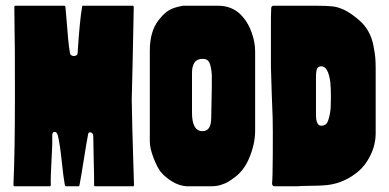

<svg xmlns="http://www.w3.org/2000/svg" viewBox="-20 -649 1357 669"><path d="M439 -302Q439 -277 441 -203.5Q443 -130 445 -66.5Q447 -3 447 -5Q447 0 444 0H311Q307 0 308 -5Q308 -36 306.5 -93Q305 -150 305 -174Q305 -186 295 -188Q288 -189 287 -181Q281 -150 272 -92.5Q263 -35 257 -4Q256 0 254 0H210Q207 0 206 -4Q201 -30 195 -88Q189 -146 182 -175Q179 -189 170.5 -189.5Q162 -190 162 -176Q163 -151 159.5 -90.5Q156 -30 157 -5Q157 0 153 0H30Q27 0 27 -5V-11Q32 -117 32 -319Q32 -521 31 -525Q30 -579 30 -622Q30 -623 30 -624Q30 -629 34 -629H204Q207 -629 208 -625Q210 -605 212.5 -572.5Q215 -540 217.5 -512.5Q220 -485 224 -463Q226 -457 231 -455Q236 -453 241 -454Q242 -455 243 -455Q246 -456 247.5 -457Q249 -458 250 -461.5Q251 -465 251 -473Q258 -579 266 -625Q266 -629 269 -629H442Q446 -629 446 -624Q445 -579 444 -521.5Q443 -464 441.5 -405Q440 -346 439 -302Z M869 -469Q869 -448 869 -332Q869 -216 869 -194Q869 -145 846 -93Q829 -55 799 -32Q784 -21 775 -15.5Q766 -10 750.5 -5Q735 0 717 0H629Q604 -2 580 -16.5Q556 -31 540 -50Q527 -67 514.5 -100Q502 -133 502 -156Q502 -169 502 -307.5Q502 -446 502 -472Q502 -539 532 -578Q552 -604 570 -614Q588 -624 618 -629Q624 -629 642 -629Q660 -629 693 -629Q726 -629 740 -629Q794 -629 827 -589Q846 -567 857.5 -534Q869 -501 869 -469ZM649 -256Q649 -192 686 -192Q716 -192 716 -239Q716 -258 717 -292Q718 -326 718 -345Q718 -364 718 -389Q716 -416 710 -430Q704 -444 686 -444Q648 -444 649 -392Q649 -344 649 -256Z M1289 -184Q1289 -161 1282 -136.5Q1275 -112 1259 -87Q1243 -62 1220 -45Q1169 -6 1106 -3Q1096 -2 1058 -1.5Q1020 -1 1018 0H936Q932 0 930 -3Q928 -6 928 -10Q930 -26 930.5 -113.5Q931 -201 930 -240Q929 -254 927 -318Q925 -382 924 -416V-588Q924 -599 925 -621Q926 -629 933 -629H1061H1062H1063H1064H1065H1066H1067H1068H1069H1070H1071H1072H1073H1082Q1122 -629 1141 -626.5Q1160 -624 1181.5 -613.5Q1203 -603 1231 -579Q1251 -562 1263.5 -539.5Q1276 -517 1281 -491Q1286 -465 1287.5 -449.5Q1289 -434 1289 -411Q1289 -406 1289 -404Q1289 -379 1289 -342Q1289 -305 1289 -246.5Q1289 -188 1289 -184ZM1130 -255Q1133 -271 1133 -307.5Q1133 -344 1131 -362Q1124 -418 1099 -418Q1089 -418 1085 -410Q1081 -402 1081 -380V-256Q1081 -241 1082 -233Q1083 -225 1087 -218Q1091 -211 1099 -211Q1113 -211 1119 -220Q1125 -229 1130 -255Z"/></svg>

Font: Cubao Free Narrow
Style: Narrow
Weight: 400
Width: 3
Designer: Aaron Amar
Version: Version 001.001